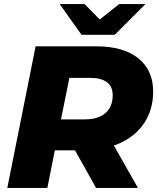

<svg xmlns="http://www.w3.org/2000/svg" viewBox="-20 -929 780 949"><path d="M16 0 156 -700H455Q590 -700 663.5 -641Q737 -582 737 -477Q737 -389 694.5 -323.5Q652 -258 574 -222Q496 -186 390 -186H163L268 -271L214 0ZM455 0 312 -255H517L662 0ZM263 -248 194 -339H399Q465 -339 501 -370Q537 -401 537 -458Q537 -502 508 -523Q479 -544 427 -544H236L342 -638ZM383 -757 275 -909H398L521 -784H412L569 -909H699L547 -757Z"/></svg>

Font: Montserrat Thin ExtraBold
Style: Italic
Weight: 800
Italic angle: -11.3°
Version: Version 9.000